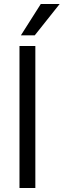

<svg xmlns="http://www.w3.org/2000/svg" viewBox="-20 -936 317 956"><path d="M156 0H77V-707H156ZM153 -760H84L183 -916H277Z"/></svg>

Font: Hind Siliguri
Style: Regular
Weight: 400
Designer: Jyotish Sonowal
Foundry: Indian Type Foundry
Version: Version 1.001;PS 1.0;hotconv 1.0.86;makeotf.lib2.5.63406; tt